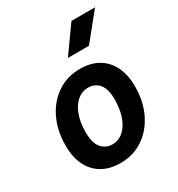

<svg xmlns="http://www.w3.org/2000/svg" viewBox="-191 -933 983 1062"><g transform="rotate(-30 300.0 -401.5)"><path d="M268 7.5Q201.5 7.5 153 -20.2Q104.5 -48 78.2 -100.5Q52 -153 52 -227Q52 -323 88 -397.5Q124 -472 187.5 -514.2Q251 -556.5 332.5 -556.5Q400.5 -556.5 448.8 -528Q497 -499.5 522.8 -447Q548.5 -394.5 548.5 -321.5Q548.5 -225 512.2 -150.8Q476 -76.5 413 -34.5Q350 7.5 268 7.5ZM281 -104.5Q320.5 -104.5 350.8 -130.8Q381 -157 398 -204.5Q415 -252 415 -316Q415 -382 388.5 -413Q362 -444 319 -444Q280 -444 249.8 -418.2Q219.5 -392.5 202.2 -346Q185 -299.5 185 -236.5Q185 -167.5 211.8 -136Q238.5 -104.5 281 -104.5ZM305.5 -642 425 -809.5H575.5L440 -642Z"/></g></svg>

Font: Spline Sans Mono SemiBold
Style: Italic
Weight: 600
Italic angle: -4°
Monospace: yes
Version: Version 1.004